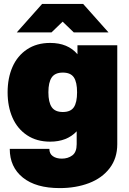

<svg xmlns="http://www.w3.org/2000/svg" viewBox="-20 -752 660 984"><path d="M30 11H233Q233 36 251 48.5Q269 61 297 61Q328 61 350.5 44.5Q373 28 373 -13V-79Q323 -26 237 -26Q168 -26 118.5 -59Q69 -92 44 -149Q19 -206 19 -279Q19 -352 44 -409Q69 -466 118.5 -499Q168 -532 237 -532Q328 -532 377 -474V-520H581V-13Q581 59 542 110Q503 161 436 186.5Q369 212 286 212Q164 212 97 158Q30 104 30 11ZM302 -178Q342 -178 358.5 -202.5Q375 -227 375 -279Q375 -331 358.5 -355.5Q342 -380 302 -380Q262 -380 245 -355Q228 -330 228 -279Q228 -228 245 -203Q262 -178 302 -178ZM536 -586H358L301 -641L244 -586H66L196 -732H406Z"/></svg>

Font: Aspekta 1000
Style: Regular
Weight: 1000
Designer: Ivo Dolenc
Version: Version 2.000